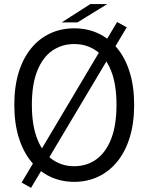

<svg xmlns="http://www.w3.org/2000/svg" viewBox="-20 -886 732 946"><path d="M604.5 -751.5 133 39.5 86.5 13.5 557 -777.5ZM345.5 10Q281 10 227.2 -15.5Q173.5 -41 133.8 -89.8Q94 -138.5 72.2 -209Q50.5 -279.5 50.5 -369.5Q50.5 -459.5 72.2 -529.8Q94 -600 133.8 -648.2Q173.5 -696.5 227.5 -721.5Q281.5 -746.5 345.5 -746.5Q410 -746.5 464 -721.5Q518 -696.5 557.8 -648.2Q597.5 -600 619.2 -529.8Q641 -459.5 641 -369.5Q641 -279.5 619.2 -209Q597.5 -138.5 557.8 -89.8Q518 -41 464 -15.5Q410 10 345.5 10ZM345.5 -67Q407 -67 454 -100.5Q501 -134 527.5 -201.2Q554 -268.5 554 -369.5Q554 -471 527.2 -537.5Q500.5 -604 453.5 -636.5Q406.5 -669 345.5 -669Q285 -669 237.8 -636.5Q190.5 -604 163.8 -537.5Q137 -471 137 -369.5Q137 -268 163.8 -200.8Q190.5 -133.5 237.8 -100.2Q285 -67 345.5 -67ZM284 -775.5 425 -866H508.5L361.5 -775.5Z"/></svg>

Font: Epilogue
Style: Regular
Weight: 400
Designer: Tyler Finck
Foundry: Etcetera Type Co
Version: Version 2.112